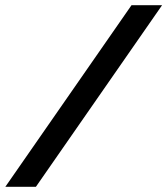

<svg xmlns="http://www.w3.org/2000/svg" viewBox="-60 -718 642 738"><path d="M-39.5 0 445.5 -698H563L78 0Z"/></svg>

Font: Newsreader 9pt
Style: Bold Italic
Weight: 700
Italic angle: -17°
Designer: Hugues Gentile
Foundry: Production Type
Version: Version 1.003